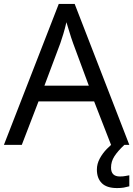

<svg xmlns="http://www.w3.org/2000/svg" viewBox="-20 -737 679 977"><path d="M545 0 459 -221H176L91 0H0L279 -717H360L638 0ZM352 -517Q349 -525 342 -546Q335 -567 328.5 -589.5Q322 -612 318 -624Q311 -593 302 -563.5Q293 -534 287 -517L206 -301H432ZM545 116Q545 161 590 161Q607 161 618.5 158.5Q630 156 638 155V211Q624 215 610 217.5Q596 220 576 220Q523 220 498 195Q473 170 473 126Q473 97 487.5 70Q502 43 523.5 21Q545 -1 565 -15L613 0Q579 32 562 58.5Q545 85 545 116Z"/></svg>

Font: Noto Sans Inscriptional Pahlavi
Style: Regular
Weight: 400
Designer: Monotype Design Team
Foundry: Monotype Imaging Inc.
Version: Version 2.003; ttfautohint (v1.8.4.7-5d5b)